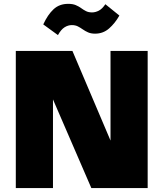

<svg xmlns="http://www.w3.org/2000/svg" viewBox="-20 -964 838 984"><path d="M61 0V-703.1H351.1L618.2 -74.7L546.4 -71.8V-703.1H736.8V0H448.2L174.8 -631.8L251.5 -635.3V0ZM467.3 -791.5Q446.3 -791.5 431.4 -798.1Q416.5 -804.7 404.1 -813.5Q391.6 -822.3 378.7 -828.9Q365.7 -835.4 348.1 -835.4Q329.1 -835.4 311 -824.2Q293 -813 276.9 -784.2L201.7 -838.9Q224.6 -888.7 254.4 -916.5Q284.2 -944.3 329.6 -944.3Q353 -944.3 368.4 -937.7Q383.8 -931.2 395.8 -922.4Q407.7 -913.6 420.7 -907Q433.6 -900.4 451.7 -900.4Q468.8 -900.4 486.1 -909.2Q503.4 -918 520 -942.4L591.8 -884.3Q569.8 -845.2 539.3 -818.4Q508.8 -791.5 467.3 -791.5Z"/></svg>

Font: Schibsted Grotesk Black
Style: Regular
Weight: 900
Designer: Bakken & Baeck AS, Henrik Kongsvoll
Foundry: Schibsted ASA
Version: Version 1.100;gftools[0.9.25]